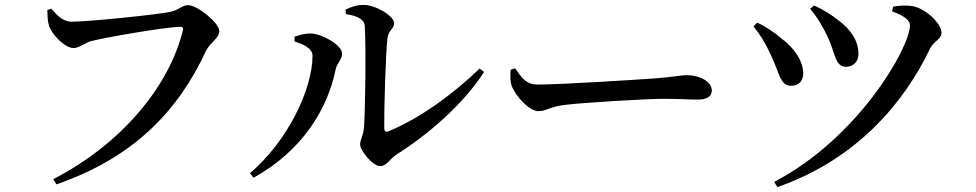

<svg xmlns="http://www.w3.org/2000/svg" viewBox="-20 -722 3960 779"><path d="M196 5 209 26C521 -82 702 -270 816 -516C831 -548 870 -567 870 -596C870 -628 782 -701 743 -701C719 -701 707 -682 672 -674C621 -663 341 -634 271 -634C234 -634 211 -661 188 -687L172 -681C173 -654 173 -637 179 -617C189 -585 241 -527 279 -527C300 -527 325 -548 349 -555C406 -570 654 -613 711 -613C720 -613 725 -610 722 -599C667 -373 475 -139 196 5Z M1523 -48C1548 -48 1564 -79 1587 -94C1716 -175 1859 -298 1944 -430L1926 -444C1821 -342 1684 -242 1558 -190C1546 -185 1539 -189 1539 -203C1538 -276 1545 -513 1552 -566C1556 -601 1579 -604 1579 -628C1579 -657 1504 -702 1456 -702C1431 -702 1411 -697 1382 -683L1383 -665C1432 -657 1459 -643 1460 -616C1466 -520 1461 -258 1457 -206C1453 -167 1441 -156 1441 -136C1441 -111 1492 -48 1523 -48ZM994 -19 1009 -1C1207 -111 1309 -279 1342 -441C1347 -466 1368 -480 1368 -504C1368 -540 1286 -584 1244 -586C1218 -587 1195 -580 1175 -573V-554C1205 -544 1248 -528 1248 -496C1248 -362 1149 -151 994 -19Z M2164 -271C2198 -271 2211 -290 2277 -297C2353 -306 2601 -321 2671 -321C2738 -321 2773 -318 2811 -318C2849 -318 2868 -331 2868 -355C2868 -391 2818 -417 2768 -417C2743 -417 2705 -409 2638 -404C2583 -400 2261 -379 2162 -379C2113 -379 2096 -408 2070 -445L2052 -439C2050 -417 2049 -392 2057 -371C2074 -329 2129 -271 2164 -271Z M3121 16 3134 37C3457 -75 3650 -308 3753 -524C3768 -555 3800 -563 3800 -589C3800 -628 3731 -692 3677 -698C3652 -701 3624 -699 3604 -695L3599 -676C3649 -658 3672 -640 3672 -619C3672 -530 3463 -162 3121 16ZM3190 -374C3223 -374 3239 -396 3239 -425C3238 -473 3206 -525 3148 -568C3125 -588 3088 -614 3052 -630L3037 -615C3062 -585 3086 -547 3107 -500C3142 -429 3144 -374 3190 -374ZM3413 -451C3439 -451 3463 -469 3463 -503C3463 -556 3432 -602 3385 -637C3352 -663 3322 -682 3283 -700L3267 -686C3293 -657 3320 -611 3337 -575C3370 -506 3367 -451 3413 -451Z"/></svg>

Font: GenKiMin2 TW SB
Style: Regular
Weight: 600
Version: Version 2.100;PS 2.1;hotconv 16.6.51;makeotf.lib2.5.65220 DE